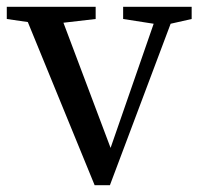

<svg xmlns="http://www.w3.org/2000/svg" viewBox="-22 -539 595 566"><path d="M543 -519H341V-483L431 -469L304 -103L165 -472L260 -483V-519H-2V-483L60 -474L257 7H302L481 -469L543 -483Z"/></svg>

Font: Noto Serif CJK JP Medium
Style: Regular
Weight: 500
Designer: Ryoko NISHIZUKA 西塚涼子 (kana & ideographs); Frank Grießhammer (Latin, Greek & Cyrillic); Wenlong ZHANG 张文龙 (bopomofo); San
Foundry: Adobe Systems Incorporated
Version: Version 1.000;PS 1;hotconv 16.6.53;makeotf.lib2.5.65590